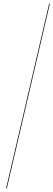

<svg xmlns="http://www.w3.org/2000/svg" viewBox="-20 -800 298 1070"><path d="M254 -780H258L18 250H14Z"/></svg>

Font: Bodoni* 36pt
Style: Bold Italic
Weight: 700
Italic angle: -13°
Version: Version 2.3